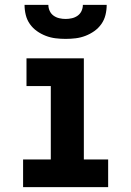

<svg xmlns="http://www.w3.org/2000/svg" viewBox="-20 -770 540 790"><path d="M75 0V-114H189V-416H89V-530H325V-114H425V0ZM250 -610Q229 -610 208.5 -612.5Q188 -615 168.5 -622.5Q149 -630 132 -642Q115 -654 103 -671Q91 -688 86 -708.5Q81 -729 81 -750H179Q179 -737 184.5 -725Q190 -713 200.5 -705.5Q211 -698 224 -695Q237 -692 250 -692Q263 -692 276 -695Q289 -698 299.5 -705.5Q310 -713 315.5 -725Q321 -737 321 -750H419Q419 -729 414 -708.5Q409 -688 397 -671Q385 -654 368 -642Q351 -630 331.5 -622.5Q312 -615 291.5 -612.5Q271 -610 250 -610Z"/></svg>

Font: Iosevka Slab Heavy
Style: Regular
Weight: 900
Monospace: yes
Designer: Belleve Invis
Foundry: Belleve Invis
Version: Version 11.1.0; ttfautohint (v1.8.3)